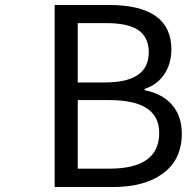

<svg xmlns="http://www.w3.org/2000/svg" viewBox="-20 -753 752 773"><path d="M200 0V-733H418Q670 -733 670 -554Q670 -498 642 -455Q614 -412 562 -395V-390Q632 -376 670 -334Q712 -288 712 -215Q712 -110 635 -54Q562 0 434 0ZM293 -421H402Q579 -421 579 -542Q579 -604 535 -633Q494 -660 406 -660H293ZM293 -74H421Q621 -74 621 -218Q621 -350 421 -350H293Z"/></svg>

Font: Source Han Sans Regular
Style: Regular
Weight: 400
Designer: Ryoko NISHIZUKA  (kana & ideographs); Paul D. Hunt (Latin, Greek & Cyrillic); Wenlong ZHANG  (bopomofo); Sandoll Communi
Foundry: Adobe Systems Incorporated
Version: Version 1.00 January 18, 2024, initial release